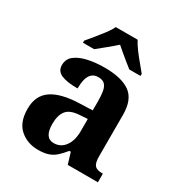

<svg xmlns="http://www.w3.org/2000/svg" viewBox="-181 -891 961 1026"><g transform="rotate(30 299.5 -378.0)"><path d="M202 10Q136 10 90.5 -30Q45 -70 45 -153Q45 -234 101 -273Q157 -312 269 -316L351 -319V-374Q351 -408 347 -433.5Q343 -459 330 -473.5Q317 -488 289 -488Q264 -488 249 -474Q234 -460 228 -435.5Q222 -411 222 -380Q155 -380 121 -395Q87 -410 87 -447Q87 -484 115 -506Q143 -528 190 -538.5Q237 -549 293 -549Q398 -549 450.5 -511Q503 -473 503 -379V-124Q503 -83 516 -68Q529 -53 563 -53H567V0H381L360 -69H351Q329 -42 309.5 -24.5Q290 -7 265 1.5Q240 10 202 10ZM257 -63Q300 -63 325.5 -98Q351 -133 351 -191V-266L306 -263Q246 -260 223 -231.5Q200 -203 200 -149Q200 -63 257 -63ZM125 -619Q141 -638 162.5 -664Q184 -690 204.5 -717Q225 -744 235 -766H370Q381 -744 401 -717Q421 -690 443 -664Q465 -638 480 -619V-606H411Q397 -617 377 -633Q357 -649 337 -666Q317 -683 302 -696Q280 -676 247.5 -649.5Q215 -623 194 -606H125Z"/></g></svg>

Font: Noto Serif Vithkuqi
Style: Bold
Weight: 700
Version: Version 1.005